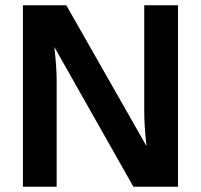

<svg xmlns="http://www.w3.org/2000/svg" viewBox="-20 -708 762 728"><path d="M485.8 0 186 -529.8Q194.8 -452.6 194.8 -405.8V0H66.9V-688H231.4L535.6 -153.8Q526.9 -227.5 526.9 -288.1V-688H654.8V0Z"/></svg>

Font: Arial
Style: Bold
Weight: 700
Designer: Steve Matteson
Foundry: Ascender Corporation
Version: Version 2.00.3